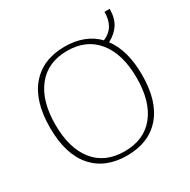

<svg xmlns="http://www.w3.org/2000/svg" viewBox="-171 -922 1078 1092"><g transform="rotate(-30 367.5 -376.5)"><path d="M57 -346Q57 -520 136.5 -612.5Q216 -705 359 -705Q425 -705 479 -684.5Q533 -664 571 -624Q655 -658 655 -763H689Q689 -702 663.5 -663Q638 -624 591 -600Q661 -507 661 -346Q661 -173 581.5 -81.5Q502 10 359 10Q216 10 136.5 -81.5Q57 -173 57 -346ZM626 -346Q626 -502 556 -589.5Q486 -677 359 -677Q232 -677 162 -589.5Q92 -502 92 -346Q92 -191 161.5 -104.5Q231 -18 359 -18Q487 -18 556.5 -104.5Q626 -191 626 -346Z"/></g></svg>

Font: Maitree ExtraLight
Style: Regular
Weight: 250
Designer: CadsonDemak Team
Foundry: CadsonDemak
Version: Version 1.002